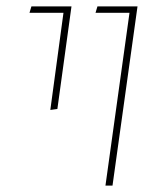

<svg xmlns="http://www.w3.org/2000/svg" viewBox="-20 -579 522 599"><path d="M384 -539H278L284 -559H409L331 0H309ZM178 -539H72L78 -559H203L159 -239L137 -236Z"/></svg>

Font: FiraGO Thin
Style: Italic
Weight: 100
Italic angle: -8°
Designer: bBox Type GmbH
Foundry: bBox Type GmbH
Version: Version 1.001